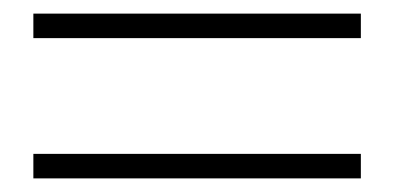

<svg xmlns="http://www.w3.org/2000/svg" viewBox="-20 -466 580 282"><path d="M29 -204V-240H510V-204ZM29 -410V-446H510V-410Z"/></svg>

Font: DeepMind Serif Text
Style: Regular
Weight: 400
Designer: Frank Grießhammer / Modifications: Colophon Foundry
Foundry: Colophon Foundry
Version: Version 5.003; ttfautohint (v1.8.2)